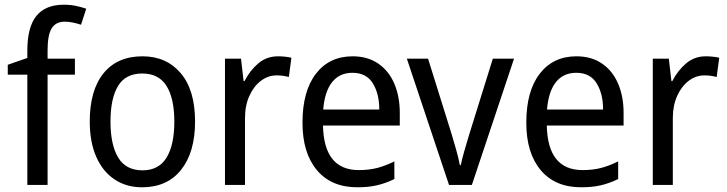

<svg xmlns="http://www.w3.org/2000/svg" viewBox="-20 -878 3086 815"><path d="M298 -561H182V-93H96V-561H13V-603L96 -632V-663Q96 -763 134.5 -810.5Q173 -858 251 -858Q279 -858 302.5 -853Q326 -848 346 -841L324 -773Q309 -778 291 -782Q273 -786 255 -786Q217 -786 199.5 -758Q182 -730 182 -665V-629H298Z M808 -362Q808 -232 749 -157.5Q690 -83 583 -83Q516 -83 466 -116.5Q416 -150 388.5 -212.5Q361 -275 361 -362Q361 -495 419.5 -567Q478 -639 585 -639Q686 -639 747 -567.5Q808 -496 808 -362ZM449 -362Q449 -264 481.5 -209.5Q514 -155 585 -155Q654 -155 687 -209Q720 -263 720 -362Q720 -460 687 -513Q654 -566 584 -566Q513 -566 481 -513Q449 -460 449 -362Z M1160 -639Q1174 -639 1189 -637.5Q1204 -636 1217 -633L1206 -551Q1182 -558 1154 -558Q1118 -558 1087.5 -535Q1057 -512 1038.5 -471Q1020 -430 1020 -377V-93H935V-629H1003L1014 -534H1018Q1041 -579 1076.5 -609Q1112 -639 1160 -639Z M1477 -639Q1540 -639 1585 -608.5Q1630 -578 1653.5 -523.5Q1677 -469 1677 -399V-345H1351Q1355 -156 1503 -156Q1546 -156 1581 -165Q1616 -174 1654 -193V-118Q1617 -100 1580.5 -91.5Q1544 -83 1497 -83Q1386 -83 1325 -156Q1264 -229 1264 -357Q1264 -491 1321 -565Q1378 -639 1477 -639ZM1476 -569Q1421 -569 1389.5 -529Q1358 -489 1352 -413H1590Q1590 -480 1562.5 -524.5Q1535 -569 1476 -569Z M1886 -93 1707 -629H1797L1896 -312Q1906 -280 1916.5 -242Q1927 -204 1932 -177H1936Q1940 -199 1950.5 -235.5Q1961 -272 1971 -305L2072 -629H2162L1983 -93Z M2427 -639Q2490 -639 2535 -608.5Q2580 -578 2603.5 -523.5Q2627 -469 2627 -399V-345H2301Q2305 -156 2453 -156Q2496 -156 2531 -165Q2566 -174 2604 -193V-118Q2567 -100 2530.5 -91.5Q2494 -83 2447 -83Q2336 -83 2275 -156Q2214 -229 2214 -357Q2214 -491 2271 -565Q2328 -639 2427 -639ZM2426 -569Q2371 -569 2339.5 -529Q2308 -489 2302 -413H2540Q2540 -480 2512.5 -524.5Q2485 -569 2426 -569Z M2976 -639Q2990 -639 3005 -637.5Q3020 -636 3033 -633L3022 -551Q2998 -558 2970 -558Q2934 -558 2903.5 -535Q2873 -512 2854.5 -471Q2836 -430 2836 -377V-93H2751V-629H2819L2830 -534H2834Q2857 -579 2892.5 -609Q2928 -639 2976 -639Z"/></svg>

Font: Noto Sans Telugu UI SemiCondensed
Style: Regular
Weight: 400
Width: 4
Designer: Jelle Bosma - Monotype Design Team
Foundry: Monotype Imaging Inc.
Version: Version 2.005; ttfautohint (v1.8.4.7-5d5b)